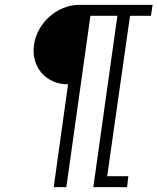

<svg xmlns="http://www.w3.org/2000/svg" viewBox="-20 -770 648 790"><path d="M253 0 352 -705H463L364 0H503L508 -45H421L515 -705H601L608 -750H306Q272 -750 240.5 -737Q209 -724 184 -702Q159 -680 142 -650Q125 -620 120 -586Q115 -552 123.5 -522Q132 -492 151 -470Q170 -448 198 -435.5Q226 -423 260 -423L201 0Z"/></svg>

Font: Josefin Slab Thin Medium
Style: Italic
Weight: 500
Italic angle: -12°
Version: Version 2.000